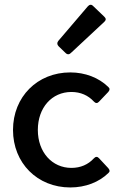

<svg xmlns="http://www.w3.org/2000/svg" viewBox="-20 -784 508 815"><path d="M228.5 -587.9 258.8 -558.6C265.6 -551.8 273.4 -551.8 280.3 -558.6L422.9 -691.4C430.7 -699.2 430.7 -705.1 422.9 -712.9L375 -758.8C367.2 -766.6 359.4 -764.6 352.5 -756.8L227.5 -610.4C221.7 -603.5 221.7 -594.7 228.5 -587.9ZM278.3 11.7C342.8 11.7 400.4 -10.7 440.4 -49.8C447.3 -55.7 446.3 -62.5 439.5 -70.3L400.4 -112.3C393.6 -120.1 385.7 -120.1 377.9 -111.3C354.5 -85.9 322.3 -71.3 283.2 -71.3C201.2 -71.3 140.6 -137.7 140.6 -232.4C140.6 -327.1 200.2 -393.6 283.2 -393.6C322.3 -393.6 354.5 -378.9 377.9 -353.5C385.7 -344.7 393.6 -344.7 400.4 -352.5L439.5 -393.6C446.3 -401.4 447.3 -408.2 439.5 -415C399.4 -454.1 341.8 -476.6 278.3 -476.6C138.7 -476.6 35.2 -373 35.2 -232.4C35.2 -91.8 138.7 11.7 278.3 11.7Z"/></svg>

Font: Ed Sans Neue Medium
Style: Regular
Weight: 500
Designer: Stephen Hutchings
Version: Version 1.004;PS 001.004;hotconv 1.0.88;makeotf.lib2.5.64775